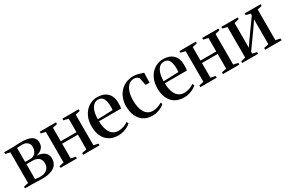

<svg xmlns="http://www.w3.org/2000/svg" viewBox="84 -1440 3508 2360"><g transform="rotate(-30 1838.0 -260.0)"><path d="M258.5 4Q234.5 4 207.8 3Q181 2 156.8 1Q132.5 0 115 0H18V-24L83 -38.5V-473.5L18.5 -488V-512.5H119Q137.5 -512.5 161.2 -513.8Q185 -515 211.5 -516Q238 -517 263 -517Q330.5 -517 372.5 -503.2Q414.5 -489.5 434 -463Q453.5 -436.5 453.5 -399Q453.5 -349 422.8 -318.8Q392 -288.5 340 -277Q387 -274.5 420.5 -259.2Q454 -244 471.5 -217Q489 -190 489 -152Q489 -104 464.8 -69Q440.5 -34 389.5 -15Q338.5 4 258.5 4ZM250.5 -30Q316 -30 350.2 -61.2Q384.5 -92.5 384.5 -144Q384.5 -197.5 352.8 -222.8Q321 -248 271.5 -248H181.5V-37.5Q189 -35.5 200.2 -34Q211.5 -32.5 224.5 -31.2Q237.5 -30 250.5 -30ZM181.5 -280.5H258.5Q288.5 -280.5 310.2 -296.2Q332 -312 343.8 -337.8Q355.5 -363.5 355.5 -393Q355.5 -419 344.2 -439.2Q333 -459.5 310.5 -471.2Q288 -483 254.5 -483Q234 -483 215 -481.8Q196 -480.5 181.5 -478.5Z M522 0V-24.5L587 -38.5V-473L522.5 -488.5V-512.5H753.5V-488.5L687.5 -473V-282H910.5V-473L844 -488.5V-512.5H1075V-488.5L1010.5 -473V-38.5L1075.5 -24.5V0H843.5V-24.5L910.5 -38.5V-247H687.5V-38.5L754 -24.5V0Z M1341.5 11Q1265 11 1212.8 -21Q1160.5 -53 1133.8 -111.5Q1107 -170 1107 -249.5Q1107 -315.5 1126.2 -367.2Q1145.5 -419 1179 -455Q1212.5 -491 1255 -509.5Q1297.5 -528 1344 -528Q1433 -528 1484.2 -480.2Q1535.5 -432.5 1537 -342Q1537 -311 1535.5 -291.8Q1534 -272.5 1531 -259.5H1217Q1217.5 -213.5 1226.2 -173.2Q1235 -133 1253.2 -102.5Q1271.5 -72 1300 -54.8Q1328.5 -37.5 1368.5 -37.5Q1407 -37.5 1445.8 -51.2Q1484.5 -65 1506 -83L1519 -56.5Q1502 -39.5 1474 -24Q1446 -8.5 1411.8 1.2Q1377.5 11 1341.5 11ZM1217 -288 1431.5 -295.5Q1433 -308 1433.2 -319.8Q1433.5 -331.5 1433.5 -343.5Q1433.5 -416 1412 -456.2Q1390.5 -496.5 1340 -496.5Q1310 -496.5 1287 -481.2Q1264 -466 1248.5 -438Q1233 -410 1225.2 -372Q1217.5 -334 1217 -288Z M1827 11Q1753 11 1701.8 -22.2Q1650.5 -55.5 1624 -114.5Q1597.5 -173.5 1597.5 -250.5Q1597 -310 1615.5 -360.5Q1634 -411 1668.2 -449Q1702.5 -487 1750.2 -508.2Q1798 -529.5 1856.5 -529.5Q1889 -529.5 1916.5 -522.8Q1944 -516 1964.5 -508.5Q1985 -501 1997 -498L1992.5 -360H1937.5L1917 -459.5Q1915 -468 1907.2 -476.8Q1899.5 -485.5 1884 -492Q1868.5 -498.5 1843 -498.5Q1807 -498.5 1776.2 -472.8Q1745.5 -447 1727 -396.2Q1708.5 -345.5 1708.5 -270.5Q1708 -214 1718.2 -170.8Q1728.5 -127.5 1747.8 -98Q1767 -68.5 1794.8 -53.5Q1822.5 -38.5 1857 -38.5Q1881.5 -38.5 1906 -44.5Q1930.5 -50.5 1951.5 -60Q1972.5 -69.5 1986 -79.5L1999 -55Q1983 -38.5 1955.8 -23.5Q1928.5 -8.5 1895 1.2Q1861.5 11 1827 11Z M2275.5 11Q2199 11 2146.8 -21Q2094.5 -53 2067.8 -111.5Q2041 -170 2041 -249.5Q2041 -315.5 2060.2 -367.2Q2079.5 -419 2113 -455Q2146.5 -491 2189 -509.5Q2231.5 -528 2278 -528Q2367 -528 2418.2 -480.2Q2469.5 -432.5 2471 -342Q2471 -311 2469.5 -291.8Q2468 -272.5 2465 -259.5H2151Q2151.5 -213.5 2160.2 -173.2Q2169 -133 2187.2 -102.5Q2205.5 -72 2234 -54.8Q2262.5 -37.5 2302.5 -37.5Q2341 -37.5 2379.8 -51.2Q2418.5 -65 2440 -83L2453 -56.5Q2436 -39.5 2408 -24Q2380 -8.5 2345.8 1.2Q2311.5 11 2275.5 11ZM2151 -288 2365.5 -295.5Q2367 -308 2367.2 -319.8Q2367.5 -331.5 2367.5 -343.5Q2367.5 -416 2346 -456.2Q2324.5 -496.5 2274 -496.5Q2244 -496.5 2221 -481.2Q2198 -466 2182.5 -438Q2167 -410 2159.2 -372Q2151.5 -334 2151 -288Z M2506 0V-24.5L2571 -38.5V-473L2506.5 -488.5V-512.5H2737.5V-488.5L2671.5 -473V-282H2894.5V-473L2828 -488.5V-512.5H3059V-488.5L2994.5 -473V-38.5L3059.5 -24.5V0H2827.5V-24.5L2894.5 -38.5V-247H2671.5V-38.5L2738 -24.5V0Z M3100 0V-24.5L3165 -39V-473L3100.5 -488.5V-512.5H3332V-488.5L3264.5 -473V-121L3316.5 -198.5L3494 -446.5V-473L3431.5 -488.5V-512.5H3657.5V-488.5L3593.5 -473V-39L3658.5 -24.5V0H3426.5V-24.5L3494 -39V-391.5L3440.5 -311.5L3264.5 -65.5V-38.5L3325.5 -24.5V0Z"/></g></svg>

Font: Merriweather 120pt
Style: Regular
Weight: 400
Version: Version 2.100